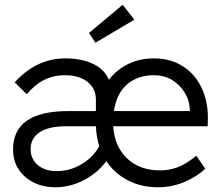

<svg xmlns="http://www.w3.org/2000/svg" viewBox="-20 -779 930 809"><path d="M213 10Q162 10 122 -10Q82 -30 58.5 -65.5Q35 -101 35 -149Q35 -312 271 -311H384V-360Q384 -405 349.5 -433.5Q315 -462 254 -462Q205 -462 165.5 -442Q126 -422 93 -382L42 -432Q133 -533 256 -533Q324 -533 372 -510Q420 -487 439 -443Q472 -486 520.5 -509.5Q569 -533 628 -533Q697 -533 748.5 -501Q800 -469 828 -412Q856 -355 856 -282L855 -247H457Q462 -163 515 -112Q568 -61 655 -61Q692 -61 728 -74Q764 -87 807 -123L845 -68Q810 -35 757.5 -12.5Q705 10 646 10Q574 10 518 -19.5Q462 -49 428 -100Q391 -50 333.5 -20Q276 10 213 10ZM628 -462Q560 -462 515.5 -423.5Q471 -385 460 -311H780V-316Q779 -353 760 -386Q741 -419 707.5 -440.5Q674 -462 628 -462ZM217 -58Q277 -58 326 -88.5Q375 -119 398 -163Q386 -203 384 -247H258Q186 -247 147.5 -222Q109 -197 109 -151Q109 -109 139.5 -83.5Q170 -58 217 -58ZM382 -599 355 -640 497 -759 546 -696Z"/></svg>

Font: Lexend Deca Light
Style: Regular
Weight: 300
Designer: Bonnie Shaver-Troup, Thomas Jockin
Foundry: Lexend
Version: Version 1.008; ttfautohint (v1.8.4.7-5d5b)